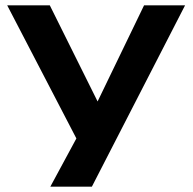

<svg xmlns="http://www.w3.org/2000/svg" viewBox="-20 -521 724 721"><path d="M169 180 297 -57V57L7 -501H167L347 -139H346L521 -501H675L325 180Z"/></svg>

Font: Nunito Sans 7pt Expanded
Style: Bold
Weight: 700
Width: 7
Designer: Vernon Adams
Foundry: Vernon Adams
Version: Version 3.101;gftools[0.9.27]